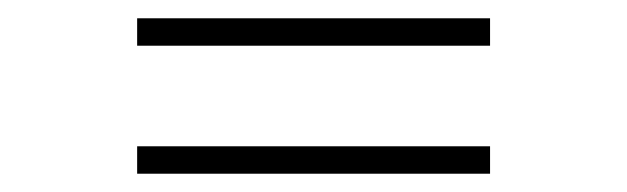

<svg xmlns="http://www.w3.org/2000/svg" viewBox="-20 -386 686 210"><path d="M130 -336V-366H516V-336ZM130 -196V-226H516V-196Z"/></svg>

Font: Piazzolla SC Thin
Style: Regular
Weight: 100
Designer: Juan Pablo del Peral
Foundry: Huerta Tipografica
Version: Version 1.330